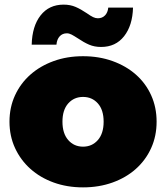

<svg xmlns="http://www.w3.org/2000/svg" viewBox="-20 -800 718 830"><path d="M21 -274Q21 -336 45 -388Q69 -440 111.5 -477.5Q154 -515 212 -536Q270 -557 339 -557Q408 -557 466.5 -536Q525 -515 567.5 -477.5Q610 -440 633.5 -388Q657 -336 657 -274Q657 -212 633.5 -160Q610 -108 567.5 -70Q525 -32 466.5 -11Q408 10 339 10Q270 10 212 -11Q154 -32 111.5 -70Q69 -108 45 -160Q21 -212 21 -274ZM428 -274Q428 -325 403 -353Q378 -381 339 -381Q300 -381 275 -353Q250 -325 250 -274Q250 -223 275 -194.5Q300 -166 339 -166Q378 -166 403 -194.5Q428 -223 428 -274ZM317 -634Q300 -645 289.5 -650.5Q279 -656 269 -656Q250 -656 238 -643Q226 -630 224 -607H117Q119 -687 155.5 -733.5Q192 -780 255 -780Q284 -780 307 -770Q330 -760 355 -743Q372 -731 382.5 -726Q393 -721 403 -721Q422 -721 434 -733.5Q446 -746 448 -767H555Q553 -690 516.5 -643.5Q480 -597 417 -597Q388 -597 365 -607Q342 -617 317 -634Z"/></svg>

Font: CMG Sans Black
Style: Regular
Weight: 900
Designer: Julieta Ulanovsky
Foundry: Julieta Ulanovsky
Version: Version 7.200